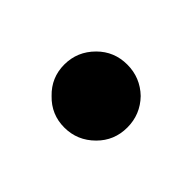

<svg xmlns="http://www.w3.org/2000/svg" viewBox="-49 -530 366 366"><g transform="rotate(45 134.0 -347.0)"><path d="M133.8 -261.7Q98.6 -261.7 74.2 -287.1Q48.8 -311.5 48.8 -346.7Q48.8 -381.8 74.2 -407.2Q98.6 -431.6 133.8 -431.6Q168.9 -431.6 194.3 -407.2Q218.8 -381.8 218.8 -346.7Q218.8 -311.5 194.3 -287.1Q168.9 -261.7 133.8 -261.7Z"/></g></svg>

Font: LeFont
Style: Regular
Weight: 700
Designer: Leryon MEDIA
Version: Version 1.0